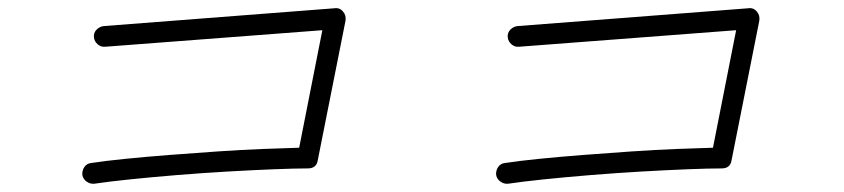

<svg xmlns="http://www.w3.org/2000/svg" viewBox="-20 -604 2040 464"><path d="M208 -160Q198 -159 189.5 -165Q181 -171 179 -181Q178 -192 184 -200.5Q190 -209 200 -210Q232 -215 281.5 -220Q331 -225 389 -229.5Q447 -234 505.5 -238Q564 -242 615.5 -244Q667 -246 703 -247L759 -531L234 -491Q224 -490 216 -497Q208 -504 207 -514Q206 -525 213.5 -532.5Q221 -540 231 -541L788 -584Q801 -586 809 -576Q817 -567 815 -554L748 -217Q745 -197 724 -197Q694 -197 643 -195Q592 -193 531 -189.5Q470 -186 408.5 -181Q347 -176 294 -170.5Q241 -165 208 -160Z M1208 -160Q1198 -159 1189.5 -165Q1181 -171 1179 -181Q1178 -192 1184 -200.5Q1190 -209 1200 -210Q1232 -215 1281.5 -220Q1331 -225 1389 -229.5Q1447 -234 1505.5 -238Q1564 -242 1615.5 -244Q1667 -246 1703 -247L1759 -531L1234 -491Q1224 -490 1216 -497Q1208 -504 1207 -514Q1206 -525 1213.5 -532.5Q1221 -540 1231 -541L1788 -584Q1801 -586 1809 -576Q1817 -567 1815 -554L1748 -217Q1745 -197 1724 -197Q1694 -197 1643 -195Q1592 -193 1531 -189.5Q1470 -186 1408.5 -181Q1347 -176 1294 -170.5Q1241 -165 1208 -160Z"/></svg>

Font: Kurewa Gothic CJK TC Regular
Style: Regular
Weight: 400
Designer: Max Yao
Foundry: Max-Everyday
Version: Version 1.071; ttfautohint (v1.8.3)